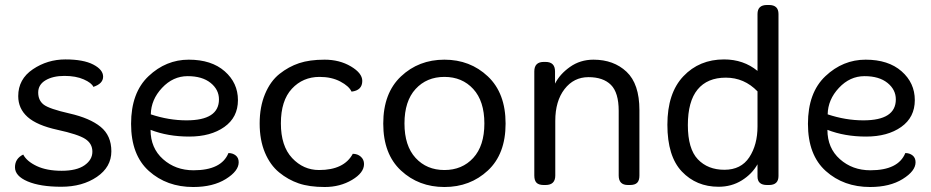

<svg xmlns="http://www.w3.org/2000/svg" viewBox="-20 -741 3729 769"><path d="M354 -393Q347 -409 315.5 -423Q284 -437 238 -437Q192 -437 162.5 -419.5Q133 -402 133 -370.5Q133 -339 155 -322Q177 -305 258.5 -286.5Q340 -268 383 -233Q426 -198 426 -135Q426 -72 368 -32.5Q310 7 225.5 7Q141 7 90.5 -14.5Q40 -36 40 -71Q40 -106 73 -122Q87 -95 127 -76Q167 -57 227 -57Q287 -57 318.5 -79Q350 -101 350 -133.5Q350 -166 321.5 -184.5Q293 -203 210.5 -221Q128 -239 90.5 -272.5Q53 -306 53 -356Q53 -424 111.5 -463.5Q170 -503 242 -503Q314 -503 353.5 -482.5Q393 -462 393 -434Q393 -406 354 -393Z M583 -221Q583 -148 633 -103.5Q683 -59 755 -59Q867 -59 895 -128Q912 -128 924 -118.5Q936 -109 936 -91Q936 -56 884.5 -24Q833 8 754 8Q648 8 576.5 -56Q505 -120 505 -245Q505 -370 575 -436Q645 -502 736 -502Q827 -502 880 -455.5Q933 -409 933 -340Q933 -271 878.5 -232.5Q824 -194 738 -194Q652 -194 583 -221ZM584 -283Q656 -259 727 -259Q857 -259 857 -343Q857 -382 823.5 -409Q790 -436 731.5 -436Q673 -436 629 -389Q585 -342 584 -283Z M1431 -417Q1431 -379 1388 -374Q1378 -396 1343 -414.5Q1308 -433 1260 -433Q1193 -433 1149 -385.5Q1105 -338 1105 -247Q1105 -156 1150 -108Q1195 -60 1258 -60Q1358 -60 1393 -125Q1412 -125 1425 -113.5Q1438 -102 1438 -84Q1438 -49 1390 -20.5Q1342 8 1280.5 8Q1219 8 1176.5 -6.5Q1134 -21 1098 -50.5Q1062 -80 1041 -130Q1020 -180 1020 -246.5Q1020 -313 1041.5 -364.5Q1063 -416 1099.5 -445Q1136 -474 1178 -488Q1220 -502 1280 -502Q1340 -502 1385.5 -475Q1431 -448 1431 -417Z M1586 -435Q1657 -502 1760 -502Q1863 -502 1934 -435Q2005 -368 2005 -246Q2005 -124 1934 -58Q1863 8 1760 8Q1657 8 1586 -58Q1515 -124 1515 -246Q1515 -368 1586 -435ZM1875.5 -384.5Q1831 -433 1760 -433Q1689 -433 1644.5 -384.5Q1600 -336 1600 -246.5Q1600 -157 1644.5 -108.5Q1689 -60 1760 -60Q1831 -60 1875.5 -108.5Q1920 -157 1920 -246.5Q1920 -336 1875.5 -384.5Z M2158 -493H2165Q2203 -493 2203 -455V-406Q2222 -444 2263 -473Q2304 -502 2357 -502Q2438 -502 2489.5 -453.5Q2541 -405 2541 -300V-38Q2541 -18 2532 -9Q2523 0 2503 0H2495Q2458 0 2458 -38V-297Q2458 -370 2427 -401Q2396 -432 2337 -432Q2278 -432 2241 -384Q2204 -336 2204 -257V-38Q2204 0 2165 0H2158Q2138 0 2129 -9Q2120 -18 2120 -38V-455Q2120 -493 2158 -493Z M3052 -721H3060Q3098 -721 3098 -685V-36Q3098 0 3060 0H3052Q3014 0 3014 -34V-83Q2992 -44 2951 -18.5Q2910 7 2858 7Q2769 7 2711 -54Q2653 -115 2653 -241.5Q2653 -368 2717 -435.5Q2781 -503 2880 -503Q2958 -503 3014 -457V-685Q3014 -721 3052 -721ZM3014 -375Q2961 -430 2887 -430Q2813 -430 2774 -382.5Q2735 -335 2735 -240Q2735 -145 2775 -103Q2815 -61 2881.5 -61Q2948 -61 2981 -111Q3014 -161 3014 -235Z M3294 -221Q3294 -148 3344 -103.5Q3394 -59 3466 -59Q3578 -59 3606 -128Q3623 -128 3635 -118.5Q3647 -109 3647 -91Q3647 -56 3595.5 -24Q3544 8 3465 8Q3359 8 3287.5 -56Q3216 -120 3216 -245Q3216 -370 3286 -436Q3356 -502 3447 -502Q3538 -502 3591 -455.5Q3644 -409 3644 -340Q3644 -271 3589.5 -232.5Q3535 -194 3449 -194Q3363 -194 3294 -221ZM3295 -283Q3367 -259 3438 -259Q3568 -259 3568 -343Q3568 -382 3534.5 -409Q3501 -436 3442.5 -436Q3384 -436 3340 -389Q3296 -342 3295 -283Z"/></svg>

Font: Merge One
Style: Regular
Weight: 400
Designer: Kosal Sen
Foundry: Philatype
Version: Version 1.001